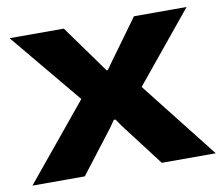

<svg xmlns="http://www.w3.org/2000/svg" viewBox="-69 -613 798 690"><g transform="rotate(-10 330.5 -268.0)"><path d="M-4 0 223 -276 7 -536H205L313 -386L330 -362H335L352 -386L461 -536H653L444 -281L665 0H468L349 -156L331 -182H325L307 -156L187 0Z"/></g></svg>

Font: Mona Sans Expanded
Style: Bold
Weight: 700
Width: 7
Designer: Deni Anggara
Foundry: GitHub
Version: Version 2.000